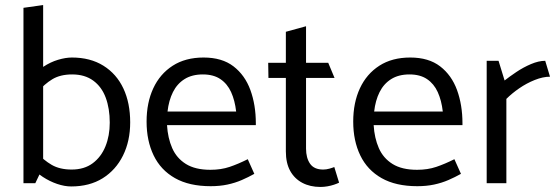

<svg xmlns="http://www.w3.org/2000/svg" viewBox="-20 -726 2210 761"><path d="M120 0 151 -65V-706L73 -695V0ZM127 -359Q156 -393 187.5 -412Q219 -431 266 -431Q316 -431 349.5 -406.5Q383 -382 399 -339Q415 -296 415 -240Q415 -188 398 -146Q381 -104 347.5 -79Q314 -54 264 -54Q217 -54 185 -72.5Q153 -91 125 -122L101 -68Q122 -43 149.5 -25Q177 -7 206.5 3Q236 13 262 13Q335 13 387 -19.5Q439 -52 467.5 -109.5Q496 -167 496 -241Q496 -318 469 -375.5Q442 -433 390 -465.5Q338 -498 265 -498Q240 -498 210 -489Q180 -480 152 -461.5Q124 -443 103 -416Z M994 -230V-237Q994 -310 972.5 -369Q951 -428 905.5 -463Q860 -498 787 -498Q715 -498 664.5 -465.5Q614 -433 587.5 -376Q561 -319 561 -244Q561 -168 589 -110Q617 -52 673.5 -20Q730 12 815 12Q851 12 881.5 5.5Q912 -1 938.5 -12.5Q965 -24 988 -37L962 -95Q924 -76 890 -64.5Q856 -53 814 -53Q754 -53 717 -76Q680 -99 662.5 -139Q645 -179 642 -230ZM644 -284Q649 -328 665.5 -361Q682 -394 711.5 -412.5Q741 -431 784 -431Q826 -431 853.5 -412.5Q881 -394 896 -361Q911 -328 916 -284Z M1281 -477H1193V-622L1113 -600V-477H1043L1044 -417H1113V-126Q1113 -80 1130 -49Q1147 -18 1178 -1.5Q1209 15 1250 15Q1264 15 1278 12.5Q1292 10 1304 6Q1316 2 1324 -2L1305 -64Q1298 -61 1285.5 -57.5Q1273 -54 1261 -54Q1225 -54 1209 -77Q1193 -100 1193 -137V-417H1306Z M1813 -230V-237Q1813 -310 1791.5 -369Q1770 -428 1724.5 -463Q1679 -498 1606 -498Q1534 -498 1483.5 -465.5Q1433 -433 1406.5 -376Q1380 -319 1380 -244Q1380 -168 1408 -110Q1436 -52 1492.5 -20Q1549 12 1634 12Q1670 12 1700.5 5.5Q1731 -1 1757.5 -12.5Q1784 -24 1807 -37L1781 -95Q1743 -76 1709 -64.5Q1675 -53 1633 -53Q1573 -53 1536 -76Q1499 -99 1481.5 -139Q1464 -179 1461 -230ZM1463 -284Q1468 -328 1484.5 -361Q1501 -394 1530.5 -412.5Q1560 -431 1603 -431Q1645 -431 1672.5 -412.5Q1700 -394 1715 -361Q1730 -328 1735 -284Z M1987 0V-334Q2009 -356 2038 -376Q2067 -396 2099.5 -409Q2132 -422 2160 -422L2141 -485Q2115 -485 2084.5 -472Q2054 -459 2026.5 -440.5Q1999 -422 1980 -407L1956 -485H1909V0Z"/></svg>

Font: Catamaran Thin
Style: Regular
Weight: 400
Version: Version 2.000